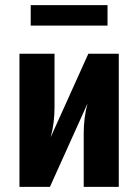

<svg xmlns="http://www.w3.org/2000/svg" viewBox="-20 -730 540 750"><path d="M56 0V-520H193V-312Q193 -282 189.5 -252.5Q186 -223 178 -194L325 -520H444V0H307V-208Q307 -238 310.5 -267.5Q314 -297 322 -326L175 0ZM100 -630V-710H400V-630Z"/></svg>

Font: Iosevka Curly Heavy
Style: Regular
Weight: 900
Monospace: yes
Designer: Belleve Invis
Foundry: Belleve Invis
Version: Version 22.1.2; ttfautohint (v1.8.4)